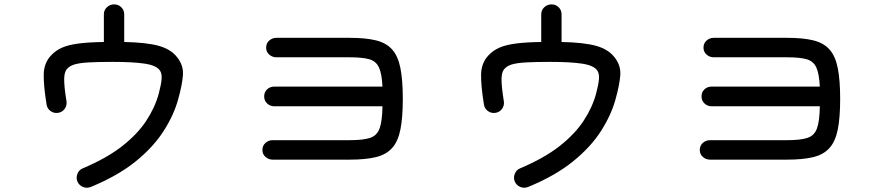

<svg xmlns="http://www.w3.org/2000/svg" viewBox="-20 -818 4040 878"><path d="M395 37Q377 44 359.5 37Q342 30 334 12Q327 -5 334 -23Q341 -41 358 -48Q469 -95 539 -150Q609 -205 649 -266Q689 -327 706 -390Q717 -431 719 -456.5Q721 -482 711 -496Q695 -519 641.5 -527Q588 -535 496 -535Q426 -535 384 -532.5Q342 -530 319.5 -523Q297 -516 285 -501Q274 -488 273.5 -456Q273 -424 284 -355Q287 -336 276 -320.5Q265 -305 246 -302Q227 -299 211.5 -310Q196 -321 193 -340Q179 -426 180 -478Q181 -530 213 -564Q234 -587 263.5 -600Q293 -613 339.5 -619Q386 -625 455 -626V-752Q455 -772 469 -785Q483 -798 502 -798Q521 -798 534.5 -785Q548 -772 548 -752V-626Q649 -624 705.5 -608.5Q762 -593 791 -555Q820 -518 816.5 -473.5Q813 -429 795 -365Q776 -294 729 -220Q682 -146 600.5 -80Q519 -14 395 37Z M1227 -88Q1208 -88 1194 -100.5Q1180 -113 1180 -132Q1180 -152 1194 -164.5Q1208 -177 1227 -177H1580Q1641 -177 1672.5 -187.5Q1704 -198 1716 -231Q1728 -264 1729 -332H1234Q1215 -332 1201.5 -345Q1188 -358 1188 -377Q1188 -397 1201.5 -409.5Q1215 -422 1234 -422H1729Q1726 -481 1713 -509.5Q1700 -538 1669 -547Q1638 -556 1580 -556H1244Q1225 -556 1211 -568.5Q1197 -581 1197 -600Q1197 -620 1211 -632.5Q1225 -645 1244 -645H1580Q1652 -645 1699 -633.5Q1746 -622 1773 -592Q1800 -562 1811 -507Q1822 -452 1822 -366Q1822 -280 1811 -225.5Q1800 -171 1773 -141Q1746 -111 1699 -99.5Q1652 -88 1580 -88Z M2395 37Q2377 44 2359.5 37Q2342 30 2334 12Q2327 -5 2334 -23Q2341 -41 2358 -48Q2469 -95 2539 -150Q2609 -205 2649 -266Q2689 -327 2706 -390Q2717 -431 2719 -456.5Q2721 -482 2711 -496Q2695 -519 2641.5 -527Q2588 -535 2496 -535Q2426 -535 2384 -532.5Q2342 -530 2319.5 -523Q2297 -516 2285 -501Q2274 -488 2273.5 -456Q2273 -424 2284 -355Q2287 -336 2276 -320.5Q2265 -305 2246 -302Q2227 -299 2211.5 -310Q2196 -321 2193 -340Q2179 -426 2180 -478Q2181 -530 2213 -564Q2234 -587 2263.5 -600Q2293 -613 2339.5 -619Q2386 -625 2455 -626V-752Q2455 -772 2469 -785Q2483 -798 2502 -798Q2521 -798 2534.5 -785Q2548 -772 2548 -752V-626Q2649 -624 2705.5 -608.5Q2762 -593 2791 -555Q2820 -518 2816.5 -473.5Q2813 -429 2795 -365Q2776 -294 2729 -220Q2682 -146 2600.5 -80Q2519 -14 2395 37Z M3227 -88Q3208 -88 3194 -100.5Q3180 -113 3180 -132Q3180 -152 3194 -164.5Q3208 -177 3227 -177H3580Q3641 -177 3672.5 -187.5Q3704 -198 3716 -231Q3728 -264 3729 -332H3234Q3215 -332 3201.5 -345Q3188 -358 3188 -377Q3188 -397 3201.5 -409.5Q3215 -422 3234 -422H3729Q3726 -481 3713 -509.5Q3700 -538 3669 -547Q3638 -556 3580 -556H3244Q3225 -556 3211 -568.5Q3197 -581 3197 -600Q3197 -620 3211 -632.5Q3225 -645 3244 -645H3580Q3652 -645 3699 -633.5Q3746 -622 3773 -592Q3800 -562 3811 -507Q3822 -452 3822 -366Q3822 -280 3811 -225.5Q3800 -171 3773 -141Q3746 -111 3699 -99.5Q3652 -88 3580 -88Z"/></svg>

Font: Zen Maru Gothic Medium
Style: Regular
Weight: 500
Designer: Yoshimichi Ohira
Foundry: Positype
Version: Version 1.001